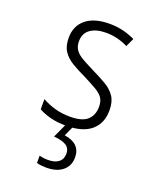

<svg xmlns="http://www.w3.org/2000/svg" viewBox="-144 -630 789 957"><g transform="rotate(20 250.0 -151.0)"><path d="M238 10Q192 10 155.5 0.5Q119 -9 93 -24V-78Q125 -60 162 -49.5Q199 -39 241 -39Q307 -39 334.5 -65Q362 -91 362 -135Q362 -164 349.5 -182Q337 -200 310 -215.5Q283 -231 242 -252Q201 -271 169.5 -290Q138 -309 120 -336Q102 -363 102 -407Q102 -470 146 -506Q190 -542 271 -542Q309 -542 342 -534Q375 -526 407 -511L386 -466Q330 -494 270 -494Q217 -494 186.5 -472Q156 -450 156 -408Q156 -380 169.5 -361.5Q183 -343 210 -328Q237 -313 277 -293Q316 -274 347.5 -255.5Q379 -237 398 -209.5Q417 -182 417 -136Q417 -67 372 -28.5Q327 10 238 10ZM218 240Q205 240 191.5 238.5Q178 237 167 234V195Q188 201 213 201Q249 201 269 185.5Q289 170 289 141Q289 111 266.5 97.5Q244 84 202 81L239 0H276L250 57Q336 70 336 143Q336 188 304.5 214Q273 240 218 240Z"/></g></svg>

Font: Noto Sans Mono ExtraCondensed Light
Style: Regular
Weight: 300
Width: 2
Designer: Monotype Design Team
Foundry: Monotype Imaging Inc.
Version: Version 2.014; ttfautohint (v1.8.4.7-5d5b)